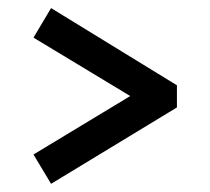

<svg xmlns="http://www.w3.org/2000/svg" viewBox="-20 -532 513 470"><path d="M413.1 -269 105 -82 62 -153.8 298.8 -296.9 62 -439.9 105 -512.2 413.1 -323.2Z"/></svg>

Font: Berkshire Swash
Style: Regular
Weight: 400
Designer: Astigmatic (AOETI)
Foundry: Astigmatic (AOETI)
Version: Version 1.001